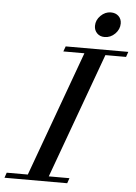

<svg xmlns="http://www.w3.org/2000/svg" viewBox="-106 -891 662 935"><g transform="rotate(5 225.5 -423.5)"><path d="M377 -725.1Q354.5 -725.1 340.3 -739.5Q326.2 -753.9 326.2 -775.4Q326.2 -803.7 348.1 -825.4Q370.1 -847.2 397.9 -847.2Q421.4 -847.2 435.8 -833.3Q450.2 -819.3 450.2 -797.4Q450.2 -769 428.5 -747.1Q406.7 -725.1 377 -725.1ZM-48.3 0 -39.6 -25.4H63.5L286.6 -637.7H183.6L192.9 -663.1H499L490.2 -637.7H389.2L166 -25.4H267.1L258.3 0Z"/></g></svg>

Font: Elstob 18pt Medium
Style: Italic
Weight: 500
Italic angle: -20°
Designer: Peter S. Baker
Version: Version 1.015